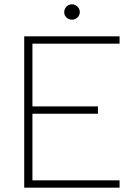

<svg xmlns="http://www.w3.org/2000/svg" viewBox="-20 -868 645 888"><path d="M313 -777Q298 -777 287.5 -787Q277 -797 277 -811Q277 -827 287.5 -837.5Q298 -848 313 -848Q327 -848 338 -837.5Q349 -827 349 -812Q349 -797 338 -787Q327 -777 313 -777ZM533 -666H130V-376H433V-342H130V-34H533V0H92V-700H533Z"/></svg>

Font: Albert Sans ExtraLight
Style: Regular
Weight: 250
Designer: Andreas Rasmussen
Foundry: a.Foundry
Version: Version 1.025